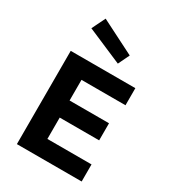

<svg xmlns="http://www.w3.org/2000/svg" viewBox="-219 -1049 1052 1168"><g transform="rotate(30 307.0 -465.5)"><path d="M87 0V-655H541V-535H232V-390H509V-270H232V-120H542V0ZM173 -931 412 -810 374 -731 127 -837Z"/></g></svg>

Font: Intel One Mono
Style: Bold
Weight: 700
Monospace: yes
Designer: Fred Shallcrass
Foundry: Frere-Jones Type LLC
Version: Version 1.400;hotconv 1.1.0;makeotfexe 2.6.0;FJTRelease1.4